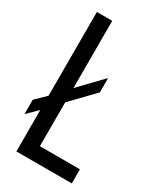

<svg xmlns="http://www.w3.org/2000/svg" viewBox="-179 -767 706 835"><g transform="rotate(30 174.0 -350.0)"><path d="M236.8 -403.8 127.9 -291V-70.8H329.1V0H50.8V-208L0 -158.2V-230L50.8 -279.8V-700.2H127.9V-362.8L236.8 -476.1Z"/></g></svg>

Font: Bebas Neue Regular
Style: Regular
Weight: 400
Designer: Ryoichi Tsunekawa
Foundry: Ryoichi Tsunekawa
Version: Version 001.003